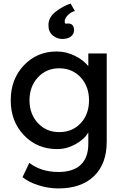

<svg xmlns="http://www.w3.org/2000/svg" viewBox="-20 -824 689 1074"><path d="M307 230Q251 230 195.5 212.5Q140 195 106 167L144 87Q210 138 307 138Q389 138 431.5 98Q474 58 474 -20V-83Q452 -45 402.5 -17.5Q353 10 300 10Q188 10 114 -67.5Q40 -145 40 -263Q40 -381 113.5 -458.5Q187 -536 297 -536Q350 -536 398.5 -512Q447 -488 474 -454V-525H577V-32Q577 93 505.5 161.5Q434 230 307 230ZM311 -85Q385 -85 431.5 -135Q478 -185 478 -263Q478 -341 431 -391.5Q384 -442 311 -442Q239 -442 192 -391Q145 -340 145 -263Q145 -186 192 -135.5Q239 -85 311 -85ZM251 -683Q251 -728 292.5 -759.5Q334 -791 375 -804L399 -762Q378 -758 359 -738.5Q340 -719 342 -700Q342 -694 346 -692.5Q350 -691 356 -692Q362 -693 369 -692Q394 -687 394 -655Q394 -632 375.5 -619Q357 -606 329 -606Q299 -606 275 -626Q251 -646 251 -683Z"/></svg>

Font: Easer Grotesk
Style: Regular
Weight: 400
Designer: Boardeaser, Bonnie Shaver-Troup, Thomas Jockin
Foundry: Lexend
Version: Version 1.008;Glyphs 3.1.2 (3151)